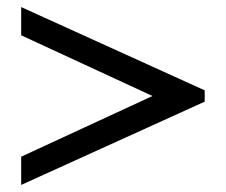

<svg xmlns="http://www.w3.org/2000/svg" viewBox="-20 -554 640 544"><path d="M560 -298V-266L40 -30V-110L412 -282L40 -454V-534Z"/></svg>

Font: Edlo
Style: Regular
Weight: 400
Monospace: yes
Version: Version 0.01